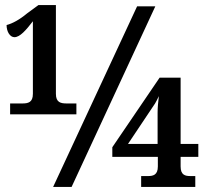

<svg xmlns="http://www.w3.org/2000/svg" viewBox="-20 -739 823 759"><path d="M20 -287H282V-330H244C220 -330 201 -334 201 -368V-719H132L87 -686C57 -661 29 -646 6 -640C6 -613 20 -592 37 -592C59 -592 83 -620 110 -655V-368C110 -334 91 -330 68 -330H20ZM190 0H263L594 -714H522ZM538 0H752V-43H733C712 -43 694 -47 694 -81V-119H764V-170H694V-432H611L424 -157V-119H604V-81C604 -47 585 -43 565 -43H538ZM486 -170 593 -330C596 -335 603 -348 608 -359C605 -334 603 -314 603 -293V-170Z"/></svg>

Font: Noto Serif SemiCondensed
Style: Bold
Weight: 700
Width: 4
Designer: Monotype Design Team
Foundry: Monotype Imaging Inc.
Version: Version 2.015